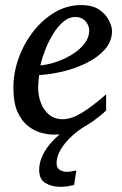

<svg xmlns="http://www.w3.org/2000/svg" viewBox="-20 -513 474 749"><path d="M277.8 151.9 269 209Q256.3 211.9 242.4 213.9Q228.5 215.8 214.8 215.8Q182.6 215.8 157.7 201.4Q132.8 187 132.8 149.9Q132.8 120.6 146.7 92.3Q160.6 64 182.4 40.3Q204.1 16.6 227.1 0L323.2 -27.3Q289.6 -8.8 261.7 16.6Q233.9 42 217.3 69.6Q200.7 97.2 200.7 123Q200.7 141.1 212.4 149.2Q224.1 157.2 240.7 157.2Q250.5 157.2 259.5 155.5Q268.6 153.8 277.8 151.9ZM417 -393.1Q417 -352.1 389.9 -321Q362.8 -290 319.6 -268.3Q276.4 -246.6 227.1 -234.6Q177.7 -222.7 132.8 -220.2Q131.3 -210.4 130.1 -196.8Q128.9 -183.1 128.9 -173.8Q128.9 -119.1 154.8 -83.5Q180.7 -47.9 224.1 -47.9Q257.8 -47.9 298.6 -72.5Q339.4 -97.2 394 -145V-82Q375.5 -64 345.2 -42Q314.9 -20 275.9 -3.9Q236.8 12.2 190.9 12.2Q168 12.2 140.6 4.9Q113.3 -2.4 88.6 -22Q64 -41.5 48.1 -77.1Q32.2 -112.8 32.2 -169.9Q32.2 -229.5 53 -286.9Q73.7 -344.2 110.4 -390.9Q147 -437.5 194.6 -465.3Q242.2 -493.2 295.9 -493.2Q342.3 -493.2 368.7 -474.1Q395 -455.1 406 -431.4Q417 -407.7 417 -393.1ZM328.1 -394Q328.1 -413.6 313.5 -430.2Q298.8 -446.8 273.9 -446.8Q249 -446.8 227.3 -428.5Q205.6 -410.2 187.5 -380.9Q169.4 -351.6 156.7 -319.1Q144 -286.6 137.2 -257.8Q168.9 -260.7 202.4 -272.5Q235.8 -284.2 264.4 -302.5Q293 -320.8 310.5 -344.2Q328.1 -367.7 328.1 -394Z"/></svg>

Font: Charis
Style: Italic
Weight: 400
Italic angle: -11°
Designer: Walt Agee, Miriam Martin, Annie Olsen, Victor Gaultney, Lorna Priest, Alan Ward, Bob Hallissy, Martin Hosken, Sharon Cor
Foundry: SIL Global
Version: Version 7.000